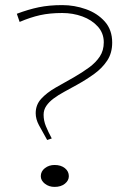

<svg xmlns="http://www.w3.org/2000/svg" viewBox="-20 -720 493 753"><path d="M194 13Q172 13 156 0.5Q140 -12 140 -29Q140 -48 156 -60.5Q172 -73 194 -73Q219 -73 234.5 -60.5Q250 -48 250 -29Q250 -12 234.5 0.5Q219 13 194 13ZM46 -666Q91 -683 132 -691.5Q173 -700 224 -700Q272 -700 317 -684Q362 -668 391 -635.5Q420 -603 420 -553Q420 -512 400.5 -482.5Q381 -453 350 -430.5Q319 -408 283 -388Q256 -373 232 -360Q208 -347 190 -333.5Q172 -320 161.5 -304.5Q151 -289 151 -270Q151 -247 160 -225Q169 -203 183 -177L165 -171Q145 -206 132.5 -229.5Q120 -253 120 -276Q120 -309 141.5 -332.5Q163 -356 197.5 -376Q232 -396 270 -417Q303 -436 329.5 -455.5Q356 -475 371.5 -498.5Q387 -522 387 -554Q387 -590 363.5 -616Q340 -642 303 -655.5Q266 -669 224 -669Q175 -669 137 -660.5Q99 -652 57 -634Z"/></svg>

Font: BioRhyme ExtraLight
Style: Regular
Weight: 250
Designer: Aoife Mooney
Foundry: Aoife Mooney Type
Version: Version 1.600;gftools[0.9.33]